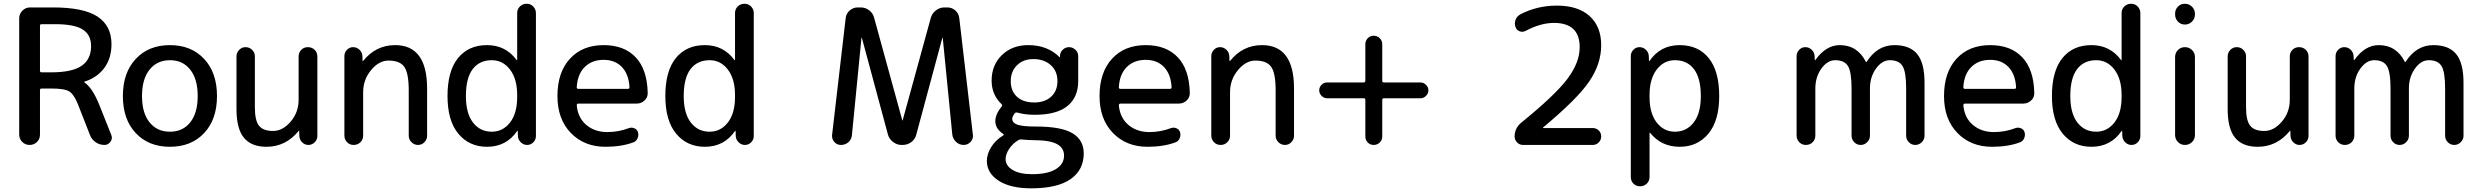

<svg xmlns="http://www.w3.org/2000/svg" viewBox="-20 -770 13174 1020"><path d="M192.4 -633.8V-394.5Q192.4 -385.7 201.2 -385.7H252Q363.3 -385.7 413.6 -420.4Q463.9 -455.1 463.9 -525.4Q463.9 -585 419.4 -613.3Q375 -641.6 272.5 -641.6H201.2Q192.4 -641.6 192.4 -633.8ZM82 -54.7V-672.9Q82 -696.3 99.1 -713.4Q116.2 -730.5 138.7 -730.5H261.7Q424.8 -730.5 498.5 -681.6Q572.3 -632.8 572.3 -535.2Q572.3 -460.9 534.2 -409.2Q496.1 -357.4 427.7 -335.9Q426.8 -335.9 426.8 -335Q426.8 -333 427.7 -333Q470.7 -303.7 506.8 -214.8L571.3 -52.7Q579.1 -34.2 566.9 -17.1Q554.7 0 535.2 0Q508.8 0 487.8 -14.6Q466.8 -29.3 458 -52.7L394.5 -214.8Q373 -268.6 348.1 -284.2Q323.2 -299.8 252 -299.8H201.2Q192.4 -299.8 192.4 -291V-54.7Q192.4 -31.2 176.3 -15.6Q160.2 0 137.2 0Q114.3 0 98.1 -16.1Q82 -32.2 82 -54.7Z M990.7 -399.9Q951.2 -450.2 882.8 -450.2Q814.5 -450.2 774.4 -399.9Q734.4 -349.6 734.4 -259.8Q734.4 -169.9 774.4 -120.1Q814.5 -70.3 882.8 -70.3Q951.2 -70.3 990.7 -120.1Q1030.3 -169.9 1030.3 -259.8Q1030.3 -349.6 990.7 -399.9ZM1064.5 -63Q996.1 9.8 882.8 9.8Q769.5 9.8 701.2 -63Q632.8 -135.7 632.8 -259.8Q632.8 -383.8 701.2 -457Q769.5 -530.3 882.8 -530.3Q996.1 -530.3 1064.5 -457Q1132.8 -383.8 1132.8 -259.8Q1132.8 -135.7 1064.5 -63Z M1395.5 9.8Q1315.4 9.8 1275.9 -38.1Q1236.3 -85.9 1236.3 -190.4V-470.7Q1236.3 -490.2 1250.5 -504.9Q1264.6 -519.5 1284.7 -519.5Q1304.7 -519.5 1319.3 -505.4Q1334 -491.2 1334 -470.7V-200.2Q1334 -128.9 1356.4 -101.6Q1378.9 -74.2 1430.7 -74.2Q1481.4 -74.2 1523.9 -123.5Q1566.4 -172.9 1566.4 -240.2V-469.7Q1566.4 -491.2 1580.6 -505.4Q1594.7 -519.5 1615.7 -519.5Q1636.7 -519.5 1651.4 -505.4Q1666 -491.2 1666 -469.7V-46.9Q1666 -28.3 1651.9 -14.2Q1637.7 0 1618.2 0Q1599.6 0 1585.4 -13.7Q1571.3 -27.3 1570.3 -46.9L1569.3 -74.2Q1569.3 -75.2 1568.4 -75.2Q1567.4 -75.2 1566.4 -74.2Q1498 9.8 1395.5 9.8Z M1809.6 -49.8V-471.7Q1809.6 -491.2 1823.2 -505.4Q1836.9 -519.5 1856 -519.5Q1875 -519.5 1889.6 -505.9Q1904.3 -492.2 1905.3 -471.7L1906.2 -446.3Q1906.2 -445.3 1907.2 -445.3Q1908.2 -445.3 1909.2 -446.3Q1976.6 -530.3 2079.1 -530.3Q2249 -530.3 2249 -299.8V-48.8Q2249 -29.3 2234.9 -14.6Q2220.7 0 2200.7 0Q2180.7 0 2166 -14.6Q2151.4 -29.3 2151.4 -48.8V-290Q2151.4 -380.9 2127.9 -414.6Q2104.5 -448.2 2043.9 -448.2Q1993.2 -448.2 1951.2 -397.5Q1909.2 -346.7 1909.2 -280.3V-49.8Q1909.2 -28.3 1894.5 -14.2Q1879.9 0 1858.9 0Q1837.9 0 1823.7 -14.6Q1809.6 -29.3 1809.6 -49.8Z M2592.8 -450.2Q2527.3 -450.2 2491.2 -402.8Q2455.1 -355.5 2455.1 -259.8Q2455.1 -168 2492.7 -119.1Q2530.3 -70.3 2592.8 -70.3Q2651.4 -70.3 2689.5 -119.1Q2727.5 -168 2727.5 -254.9V-264.6Q2727.5 -350.6 2689.5 -400.4Q2651.4 -450.2 2592.8 -450.2ZM2567.4 9.8Q2472.7 9.8 2415 -59.6Q2357.4 -128.9 2357.4 -259.8Q2357.4 -392.6 2413.1 -461.4Q2468.8 -530.3 2567.4 -530.3Q2666 -530.3 2724.6 -451.2Q2724.6 -450.2 2726.6 -450.2Q2727.5 -450.2 2727.5 -451.2V-700.2Q2727.5 -721.7 2742.2 -735.8Q2756.8 -750 2777.8 -750Q2798.8 -750 2813 -735.4Q2827.1 -720.7 2827.1 -700.2V-46.9Q2827.1 -28.3 2813.5 -14.2Q2799.8 0 2780.3 0Q2760.7 0 2746.6 -14.2Q2732.4 -28.3 2731.4 -46.9L2730.5 -74.2Q2730.5 -75.2 2729.5 -75.2Q2727.5 -75.2 2727.5 -74.2Q2669.9 9.8 2567.4 9.8Z M3186.5 -452.1Q3125 -452.1 3086.4 -414.1Q3047.9 -376 3043.9 -306.6Q3043.9 -297.9 3052.7 -297.9H3315.4Q3324.2 -297.9 3324.2 -306.6Q3320.3 -376 3283.7 -414.1Q3247.1 -452.1 3186.5 -452.1ZM3196.3 9.8Q3084 9.8 3012.7 -63.5Q2941.4 -136.7 2941.4 -259.8Q2941.4 -385.7 3007.8 -458Q3074.2 -530.3 3186.5 -530.3Q3295.9 -530.3 3356.9 -465.8Q3418 -401.4 3420.9 -277.3Q3421.9 -252.9 3404.3 -236.3Q3386.7 -219.7 3362.3 -219.7H3052.7Q3044.9 -219.7 3043.9 -210.9Q3049.8 -144.5 3094.7 -106.4Q3139.6 -68.4 3206.1 -68.4Q3265.6 -68.4 3319.3 -88.9Q3334 -94.7 3349.1 -88.9Q3364.3 -83 3369.1 -68.4Q3374 -51.8 3367.2 -35.6Q3360.4 -19.5 3344.7 -13.7Q3281.2 9.8 3196.3 9.8Z M3750 -450.2Q3684.6 -450.2 3648.4 -402.8Q3612.3 -355.5 3612.3 -259.8Q3612.3 -168 3649.9 -119.1Q3687.5 -70.3 3750 -70.3Q3808.6 -70.3 3846.7 -119.1Q3884.8 -168 3884.8 -254.9V-264.6Q3884.8 -350.6 3846.7 -400.4Q3808.6 -450.2 3750 -450.2ZM3724.6 9.8Q3629.9 9.8 3572.3 -59.6Q3514.6 -128.9 3514.6 -259.8Q3514.6 -392.6 3570.3 -461.4Q3626 -530.3 3724.6 -530.3Q3823.2 -530.3 3881.8 -451.2Q3881.8 -450.2 3883.8 -450.2Q3884.8 -450.2 3884.8 -451.2V-700.2Q3884.8 -721.7 3899.4 -735.8Q3914.1 -750 3935.1 -750Q3956.1 -750 3970.2 -735.4Q3984.4 -720.7 3984.4 -700.2V-46.9Q3984.4 -28.3 3970.7 -14.2Q3957 0 3937.5 0Q3918 0 3903.8 -14.2Q3889.6 -28.3 3888.7 -46.9L3887.7 -74.2Q3887.7 -75.2 3886.7 -75.2Q3884.8 -75.2 3884.8 -74.2Q3827.1 9.8 3724.6 9.8Z M4447.3 0Q4425.8 0 4412.1 -16.1Q4398.4 -32.2 4400.4 -52.7L4472.7 -673.8Q4475.6 -698.2 4494.1 -714.4Q4512.7 -730.5 4536.1 -730.5H4552.7Q4578.1 -730.5 4598.1 -714.8Q4618.2 -699.2 4624 -674.8L4773.4 -130.9Q4773.4 -129.9 4774.4 -129.9Q4775.4 -129.9 4775.4 -130.9L4924.8 -674.8Q4931.6 -699.2 4952.1 -714.8Q4972.7 -730.5 4996.1 -730.5H5012.7Q5037.1 -730.5 5055.2 -714.4Q5073.2 -698.2 5076.2 -673.8L5148.4 -54.7Q5151.4 -32.2 5136.2 -16.1Q5121.1 0 5099.6 0Q5076.2 0 5059.1 -16.1Q5042 -32.2 5039.1 -54.7L4988.3 -569.3Q4988.3 -570.3 4987.3 -570.3Q4986.3 -570.3 4986.3 -569.3L4847.7 -54.7Q4841.8 -30.3 4821.3 -15.1Q4800.8 0 4775.4 0H4769.5Q4745.1 0 4724.6 -15.6Q4704.1 -31.2 4697.3 -54.7L4558.6 -569.3Q4558.6 -570.3 4557.6 -570.3Q4556.6 -570.3 4556.6 -569.3L4505.9 -52.7Q4503.9 -29.3 4487.3 -14.6Q4470.7 0 4447.3 0Z M5389.6 -25.4Q5360.4 -7.8 5341.3 20.5Q5322.3 48.8 5322.3 75.2Q5322.3 110.4 5359.4 132.8Q5396.5 155.3 5462.9 155.3Q5545.9 155.3 5589.4 128.4Q5632.8 101.6 5632.8 56.6Q5632.8 15.6 5594.7 -4.9Q5556.6 -25.4 5469.7 -25.4Q5443.4 -25.4 5405.3 -29.3Q5398.4 -30.3 5389.6 -25.4ZM5469.7 -456.1Q5416 -456.1 5382.8 -423.3Q5349.6 -390.6 5349.6 -338.9Q5349.6 -286.1 5382.8 -255.9Q5416 -225.6 5474.6 -225.6Q5530.3 -225.6 5564 -256.3Q5597.7 -287.1 5597.7 -338.9Q5597.7 -392.6 5562 -424.3Q5526.4 -456.1 5469.7 -456.1ZM5458 230.5Q5347.7 230.5 5285.2 189.9Q5222.7 149.4 5222.7 85Q5222.7 47.9 5246.1 10.7Q5269.5 -26.4 5308.6 -49.8Q5315.4 -54.7 5309.6 -58.6Q5267.6 -85.9 5267.6 -127Q5267.6 -162.1 5301.8 -205.1Q5306.6 -211.9 5300.8 -216.8Q5248 -266.6 5248 -341.8Q5248 -424.8 5302.7 -477.5Q5357.4 -530.3 5442.4 -530.3Q5544.9 -530.3 5608.4 -466.8Q5609.4 -465.8 5610.4 -465.8Q5611.3 -465.8 5611.3 -466.8V-472.7Q5611.3 -491.2 5625.5 -505.4Q5639.6 -519.5 5659.2 -519.5Q5677.7 -519.5 5692.9 -505.9Q5708 -492.2 5708 -471.7V-339.8Q5708 -252.9 5650.4 -206.5Q5592.8 -160.2 5477.5 -160.2Q5424.8 -160.2 5384.8 -171.9Q5375 -173.8 5371.1 -168Q5358.4 -152.3 5357.4 -139.6Q5357.4 -117.2 5385.7 -107.4Q5414.1 -97.7 5485.4 -97.7Q5618.2 -97.7 5677.7 -62Q5737.3 -26.4 5737.3 44.9Q5737.3 132.8 5667.5 181.6Q5597.7 230.5 5458 230.5Z M6066.4 -452.1Q6004.9 -452.1 5966.3 -414.1Q5927.7 -376 5923.8 -306.6Q5923.8 -297.9 5932.6 -297.9H6195.3Q6204.1 -297.9 6204.1 -306.6Q6200.2 -376 6163.6 -414.1Q6127 -452.1 6066.4 -452.1ZM6076.2 9.8Q5963.9 9.8 5892.6 -63.5Q5821.3 -136.7 5821.3 -259.8Q5821.3 -385.7 5887.7 -458Q5954.1 -530.3 6066.4 -530.3Q6175.8 -530.3 6236.8 -465.8Q6297.9 -401.4 6300.8 -277.3Q6301.8 -252.9 6284.2 -236.3Q6266.6 -219.7 6242.2 -219.7H5932.6Q5924.8 -219.7 5923.8 -210.9Q5929.7 -144.5 5974.6 -106.4Q6019.5 -68.4 6085.9 -68.4Q6145.5 -68.4 6199.2 -88.9Q6213.9 -94.7 6229 -88.9Q6244.1 -83 6249 -68.4Q6253.9 -51.8 6247.1 -35.6Q6240.2 -19.5 6224.6 -13.7Q6161.1 9.8 6076.2 9.8Z M6415 -49.8V-471.7Q6415 -491.2 6428.7 -505.4Q6442.4 -519.5 6461.4 -519.5Q6480.5 -519.5 6495.1 -505.9Q6509.8 -492.2 6510.7 -471.7L6511.7 -446.3Q6511.7 -445.3 6512.7 -445.3Q6513.7 -445.3 6514.6 -446.3Q6582 -530.3 6684.6 -530.3Q6854.5 -530.3 6854.5 -299.8V-48.8Q6854.5 -29.3 6840.3 -14.6Q6826.2 0 6806.2 0Q6786.1 0 6771.5 -14.6Q6756.8 -29.3 6756.8 -48.8V-290Q6756.8 -380.9 6733.4 -414.6Q6710 -448.2 6649.4 -448.2Q6598.6 -448.2 6556.6 -397.5Q6514.6 -346.7 6514.6 -280.3V-49.8Q6514.6 -28.3 6500 -14.2Q6485.4 0 6464.4 0Q6443.4 0 6429.2 -14.6Q6415 -29.3 6415 -49.8Z M7030.3 -248Q7013.7 -248 7001 -260.7Q6988.3 -273.4 6988.3 -290Q6988.3 -306.6 7000.5 -319.3Q7012.7 -332 7030.3 -332H7224.6Q7233.4 -332 7233.4 -340.8V-535.2Q7233.4 -553.7 7246.1 -566.9Q7258.8 -580.1 7277.8 -580.1Q7296.9 -580.1 7310.1 -566.9Q7323.2 -553.7 7323.2 -535.2V-340.8Q7323.2 -332 7332 -332H7526.4Q7543 -332 7555.7 -319.3Q7568.4 -306.6 7568.4 -290Q7568.4 -273.4 7555.7 -260.7Q7543 -248 7526.4 -248H7332Q7323.2 -248 7323.2 -239.3V-44.9Q7323.2 -26.4 7310.1 -13.2Q7296.9 0 7277.8 0Q7258.8 0 7246.1 -13.2Q7233.4 -26.4 7233.4 -44.9V-239.3Q7233.4 -248 7224.6 -248Z M8177.7 -92.8Q8176.8 -91.8 8176.8 -90.8Q8176.8 -89.8 8177.7 -89.8H8441.4Q8460 -89.8 8473.1 -77.1Q8486.3 -64.5 8486.3 -45.4Q8486.3 -26.4 8473.1 -13.2Q8460 0 8441.4 0H8071.3Q8052.7 0 8039.6 -13.2Q8026.4 -26.4 8026.4 -44.9Q8026.4 -88.9 8061.5 -118.2Q8243.2 -265.6 8307.6 -352.1Q8372.1 -438.5 8372.1 -519.5Q8372.1 -647.5 8236.3 -648.4Q8165 -648.4 8085.9 -606.4Q8070.3 -597.7 8053.7 -603.5Q8037.1 -609.4 8031.2 -626Q8024.4 -645.5 8031.2 -664.6Q8038.1 -683.6 8057.6 -694.3Q8146.5 -740.2 8251 -740.2Q8363.3 -740.2 8424.8 -684.6Q8486.3 -628.9 8486.3 -529.8Q8486.3 -430.7 8422.9 -337.4Q8359.4 -244.1 8177.7 -92.8Z M8743.2 -264.6V-254.9Q8743.2 -168 8781.2 -119.1Q8819.3 -70.3 8877.9 -70.3Q8939.5 -70.3 8977.5 -119.1Q9015.6 -168 9015.6 -259.8Q9015.6 -354.5 8979.5 -402.3Q8943.4 -450.2 8877.9 -450.2Q8819.3 -450.2 8781.2 -400.4Q8743.2 -350.6 8743.2 -264.6ZM8643.6 169.9V-471.7Q8643.6 -491.2 8657.2 -505.4Q8670.9 -519.5 8689.9 -519.5Q8709 -519.5 8723.6 -505.9Q8738.3 -492.2 8739.3 -471.7L8740.2 -446.3Q8740.2 -445.3 8741.2 -445.3Q8743.2 -445.3 8743.2 -446.3Q8800.8 -530.3 8903.3 -530.3Q9002 -530.3 9057.6 -461.4Q9113.3 -392.6 9113.3 -259.8Q9113.3 -128.9 9055.7 -59.6Q8998 9.8 8903.3 9.8Q8805.7 9.8 8746.1 -64.5Q8746.1 -65.4 8744.1 -65.4Q8743.2 -65.4 8743.2 -64.5V169.9Q8743.2 191.4 8728.5 205.6Q8713.9 219.7 8692.9 219.7Q8671.9 219.7 8657.7 205.6Q8643.6 191.4 8643.6 169.9Z M9524.4 -49.8V-471.7Q9524.4 -491.2 9538.1 -505.4Q9551.8 -519.5 9570.8 -519.5Q9589.8 -519.5 9604.5 -505.9Q9619.1 -492.2 9620.1 -471.7L9621.1 -451.2Q9621.1 -450.2 9622.1 -450.2Q9624 -450.2 9624 -451.2Q9680.7 -530.3 9753.9 -530.3Q9847.7 -530.3 9892.6 -441.4Q9892.6 -440.4 9894.5 -440.4Q9896.5 -440.4 9896.5 -441.4Q9953.1 -530.3 10043.9 -530.3Q10126 -530.3 10165 -482.9Q10204.1 -435.5 10204.1 -330.1V-48.8Q10204.1 -29.3 10189.5 -14.6Q10174.8 0 10154.8 0Q10134.8 0 10120.6 -14.6Q10106.4 -29.3 10106.4 -48.8V-299.8Q10106.4 -387.7 10087.4 -418.9Q10068.4 -450.2 10019.5 -450.2Q9978.5 -450.2 9946.3 -405.8Q9914.1 -361.3 9914.1 -299.8V-48.8Q9914.1 -29.3 9899.4 -14.6Q9884.8 0 9864.7 0Q9844.7 0 9830.6 -14.6Q9816.4 -29.3 9816.4 -48.8V-299.8Q9816.4 -387.7 9797.4 -418.9Q9778.3 -450.2 9729.5 -450.2Q9688.5 -450.2 9656.2 -405.8Q9624 -361.3 9624 -299.8V-49.8Q9624 -28.3 9609.4 -14.2Q9594.7 0 9573.7 0Q9552.7 0 9538.6 -14.6Q9524.4 -29.3 9524.4 -49.8Z M10552.7 -452.1Q10491.2 -452.1 10452.6 -414.1Q10414.1 -376 10410.2 -306.6Q10410.2 -297.9 10418.9 -297.9H10681.6Q10690.4 -297.9 10690.4 -306.6Q10686.5 -376 10649.9 -414.1Q10613.3 -452.1 10552.7 -452.1ZM10562.5 9.8Q10450.2 9.8 10378.9 -63.5Q10307.6 -136.7 10307.6 -259.8Q10307.6 -385.7 10374 -458Q10440.4 -530.3 10552.7 -530.3Q10662.1 -530.3 10723.1 -465.8Q10784.2 -401.4 10787.1 -277.3Q10788.1 -252.9 10770.5 -236.3Q10752.9 -219.7 10728.5 -219.7H10418.9Q10411.1 -219.7 10410.2 -210.9Q10416 -144.5 10460.9 -106.4Q10505.9 -68.4 10572.3 -68.4Q10631.8 -68.4 10685.5 -88.9Q10700.2 -94.7 10715.3 -88.9Q10730.5 -83 10735.4 -68.4Q10740.2 -51.8 10733.4 -35.6Q10726.6 -19.5 10710.9 -13.7Q10647.5 9.8 10562.5 9.8Z M11116.2 -450.2Q11050.8 -450.2 11014.6 -402.8Q10978.5 -355.5 10978.5 -259.8Q10978.5 -168 11016.1 -119.1Q11053.7 -70.3 11116.2 -70.3Q11174.8 -70.3 11212.9 -119.1Q11251 -168 11251 -254.9V-264.6Q11251 -350.6 11212.9 -400.4Q11174.8 -450.2 11116.2 -450.2ZM11090.8 9.8Q10996.1 9.8 10938.5 -59.6Q10880.9 -128.9 10880.9 -259.8Q10880.9 -392.6 10936.5 -461.4Q10992.2 -530.3 11090.8 -530.3Q11189.5 -530.3 11248 -451.2Q11248 -450.2 11250 -450.2Q11251 -450.2 11251 -451.2V-700.2Q11251 -721.7 11265.6 -735.8Q11280.3 -750 11301.3 -750Q11322.3 -750 11336.4 -735.4Q11350.6 -720.7 11350.6 -700.2V-46.9Q11350.6 -28.3 11336.9 -14.2Q11323.2 0 11303.7 0Q11284.2 0 11270 -14.2Q11255.9 -28.3 11254.9 -46.9L11253.9 -74.2Q11253.9 -75.2 11252.9 -75.2Q11251 -75.2 11251 -74.2Q11193.4 9.8 11090.8 9.8Z M11535.2 -693.4V-697.3Q11535.2 -719.7 11550.3 -734.9Q11565.4 -750 11587.4 -750Q11609.4 -750 11625 -734.4Q11640.6 -718.8 11640.6 -697.3V-693.4Q11640.6 -670.9 11625 -655.3Q11609.4 -639.6 11587.4 -639.6Q11565.4 -639.6 11550.3 -655.3Q11535.2 -670.9 11535.2 -693.4ZM11535.2 -52.7V-466.8Q11535.2 -489.3 11550.3 -504.4Q11565.4 -519.5 11587.4 -519.5Q11609.4 -519.5 11625 -504.4Q11640.6 -489.3 11640.6 -466.8V-52.7Q11640.6 -30.3 11625 -15.1Q11609.4 0 11587.4 0Q11565.4 0 11550.3 -15.6Q11535.2 -31.2 11535.2 -52.7Z M11973.6 9.8Q11893.6 9.8 11854 -38.1Q11814.5 -85.9 11814.5 -190.4V-470.7Q11814.5 -490.2 11828.6 -504.9Q11842.8 -519.5 11862.8 -519.5Q11882.8 -519.5 11897.5 -505.4Q11912.1 -491.2 11912.1 -470.7V-200.2Q11912.1 -128.9 11934.6 -101.6Q11957 -74.2 12008.8 -74.2Q12059.6 -74.2 12102.1 -123.5Q12144.5 -172.9 12144.5 -240.2V-469.7Q12144.5 -491.2 12158.7 -505.4Q12172.9 -519.5 12193.8 -519.5Q12214.8 -519.5 12229.5 -505.4Q12244.1 -491.2 12244.1 -469.7V-46.9Q12244.1 -28.3 12230 -14.2Q12215.8 0 12196.3 0Q12177.7 0 12163.6 -13.7Q12149.4 -27.3 12148.4 -46.9L12147.5 -74.2Q12147.5 -75.2 12146.5 -75.2Q12145.5 -75.2 12144.5 -74.2Q12076.2 9.8 11973.6 9.8Z M12387.7 -49.8V-471.7Q12387.7 -491.2 12401.4 -505.4Q12415 -519.5 12434.1 -519.5Q12453.1 -519.5 12467.8 -505.9Q12482.4 -492.2 12483.4 -471.7L12484.4 -451.2Q12484.4 -450.2 12485.4 -450.2Q12487.3 -450.2 12487.3 -451.2Q12543.9 -530.3 12617.2 -530.3Q12710.9 -530.3 12755.9 -441.4Q12755.9 -440.4 12757.8 -440.4Q12759.8 -440.4 12759.8 -441.4Q12816.4 -530.3 12907.2 -530.3Q12989.3 -530.3 13028.3 -482.9Q13067.4 -435.5 13067.4 -330.1V-48.8Q13067.4 -29.3 13052.7 -14.6Q13038.1 0 13018.1 0Q12998 0 12983.9 -14.6Q12969.7 -29.3 12969.7 -48.8V-299.8Q12969.7 -387.7 12950.7 -418.9Q12931.6 -450.2 12882.8 -450.2Q12841.8 -450.2 12809.6 -405.8Q12777.3 -361.3 12777.3 -299.8V-48.8Q12777.3 -29.3 12762.7 -14.6Q12748 0 12728 0Q12708 0 12693.8 -14.6Q12679.7 -29.3 12679.7 -48.8V-299.8Q12679.7 -387.7 12660.6 -418.9Q12641.6 -450.2 12592.8 -450.2Q12551.8 -450.2 12519.5 -405.8Q12487.3 -361.3 12487.3 -299.8V-49.8Q12487.3 -28.3 12472.7 -14.2Q12458 0 12437 0Q12416 0 12401.9 -14.6Q12387.7 -29.3 12387.7 -49.8Z"/></svg>

Font: Rounded Mgen+ 2p medium
Style: Regular
Weight: 500
Designer: [Source Han Sans]
Ryoko NISHIZUKA  (kana & ideographs); Paul D. Hunt (Latin, Greek & Cyrillic); Wenlong ZHANG  (bopomofo
Version: Version 1.059.20150602